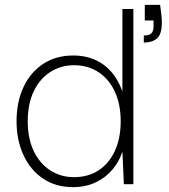

<svg xmlns="http://www.w3.org/2000/svg" viewBox="-20 -757 695 789"><path d="M280 12Q209 12 157 -23Q105 -58 76.5 -119.5Q48 -181 48 -259Q48 -338 76.5 -399Q105 -460 157.5 -494.5Q210 -529 281 -529Q353 -529 405 -491.5Q457 -454 483 -381V-720H528V0H489L483 -134Q470 -93 442 -60Q414 -27 373 -7.5Q332 12 280 12ZM284 -29Q343 -29 386 -57.5Q429 -86 452.5 -138Q476 -190 476 -259Q476 -327 452.5 -379Q429 -431 385.5 -460Q342 -489 284 -489Q230 -489 186.5 -461Q143 -433 118.5 -381.5Q94 -330 94 -259Q94 -188 118.5 -136.5Q143 -85 186.5 -57Q230 -29 284 -29ZM571 -582V-611Q594 -611 602.5 -620.5Q611 -630 611 -649V-673H575V-737H638Q641 -714 643 -697Q645 -680 645 -664Q645 -616 625 -599Q605 -582 571 -582Z"/></svg>

Font: DM Sans 11pt ExtraLight
Style: Regular
Weight: 250
Version: Version 4.004;gftools[0.9.30]